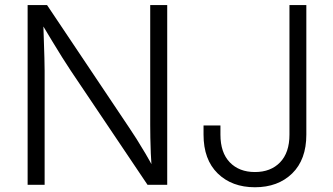

<svg xmlns="http://www.w3.org/2000/svg" viewBox="-20 -748 1346 777"><path d="M91.8 0V-727.5H170.4L502.4 -231.9Q516.1 -211.9 533 -185.1Q549.8 -158.2 568.4 -127Q586.9 -95.7 604.5 -62L594.2 -59.6Q591.8 -93.8 590.3 -127.2Q588.9 -160.6 588.4 -190.4Q587.9 -220.2 587.9 -242.7V-727.5H656.7V0H577.1L267.1 -460.9Q250 -486.8 231.9 -515.4Q213.9 -543.9 192.1 -580.1Q170.4 -616.2 141.6 -664.1L154.8 -667.5Q156.2 -622.6 157.5 -583.5Q158.7 -544.4 159.7 -513.7Q160.6 -482.9 160.6 -461.4V0ZM1011.7 9.8Q918.5 9.8 861.1 -46.1Q803.7 -102.1 803.7 -203.1V-240.2H872.1V-203.1Q872.1 -130.4 909.9 -91.1Q947.8 -51.8 1011.7 -51.8Q1075.7 -51.8 1113.5 -91.1Q1151.4 -130.4 1151.4 -203.1V-727.5H1219.7V-203.1Q1219.7 -102.1 1162.4 -46.1Q1105 9.8 1011.7 9.8Z"/></svg>

Font: Inter 18pt Light
Style: Regular
Weight: 300
Designer: Rasmus Andersson
Foundry: rsms
Version: Version 4.001;git-66647c0bb